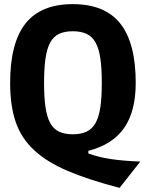

<svg xmlns="http://www.w3.org/2000/svg" viewBox="-20 -770 705 928"><path d="M558 138Q408 99 307 56Q206 13 144 -45Q82 -103 55.5 -181.5Q29 -260 29 -369Q29 -562 103 -656Q177 -750 332 -750Q487 -750 561.5 -656Q636 -562 636 -369Q636 -232 580 -151.5Q524 -71 407 -41V-28Q433 -19 458.5 -12.5Q484 -6 513.5 -1.5Q543 3 578 6Q613 9 658 11ZM332 -121Q371 -121 398 -133.5Q425 -146 441.5 -175Q458 -204 465 -251.5Q472 -299 472 -369Q472 -440 465 -488Q458 -536 441.5 -565Q425 -594 398 -606.5Q371 -619 332 -619Q293 -619 266 -606.5Q239 -594 223 -565Q207 -536 200 -488Q193 -440 193 -369Q193 -299 200 -251.5Q207 -204 223 -175Q239 -146 266 -133.5Q293 -121 332 -121Z"/></svg>

Font: Encode Sans Compressed
Style: ExtraBold
Weight: 800
Designer: Pablo Impallari, Andres Torresi
Foundry: Pablo Impallari, Andres Torresi
Version: Version 1.000; ttfautohint (v1.00) -l 8 -r 50 -G 200 -x 14 -